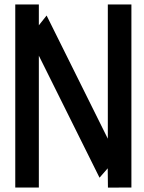

<svg xmlns="http://www.w3.org/2000/svg" viewBox="-20 -835 646 859"><path d="M567.9 -814.9V3.9L462.9 4.4L461.9 -82L425.3 -40L153.8 -585.9V3.9H48.3V-814.9H153.8V-721.7L188.5 -765.6L462.4 -214.4V-814.9Z"/></svg>

Font: Gap Sans
Style: Bold
Weight: 400
Designer: Alexandre Liziard and Etienne Ozeray
Foundry: Interstices.io
Version: Version 1.610